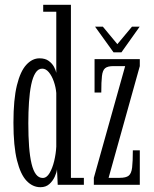

<svg xmlns="http://www.w3.org/2000/svg" viewBox="-20 -770 641 800"><path d="M148.5 10Q116 10 90.8 -16.5Q65.5 -43 50.8 -102Q36 -161 36 -259Q36 -356 50.5 -414.8Q65 -473.5 89.8 -500.2Q114.5 -527 144.5 -527Q168.5 -527 183 -516.2Q197.5 -505.5 205 -491.5Q212.5 -477.5 214.5 -466.5V-721H160V-750H275.5V-29H329.5V0H220.5L217.5 -64.5Q216 -51 208 -33.5Q200 -16 185.5 -3Q171 10 148.5 10ZM158 -28.5Q174.5 -28.5 186.5 -48.8Q198.5 -69 205.8 -99.2Q213 -129.5 214.5 -159V-382.5Q212.5 -407 204.2 -430.5Q196 -454 183.5 -469Q171 -484 156 -484Q139 -484 127.8 -466.2Q116.5 -448.5 110 -417Q103.5 -385.5 100.8 -344.5Q98 -303.5 98 -257Q98 -202 101.2 -159.5Q104.5 -117 111.5 -87.8Q118.5 -58.5 130 -43.5Q141.5 -28.5 158 -28.5ZM371 0V-29L501.5 -494.5H451.5Q428.5 -494.5 418 -485.8Q407.5 -477 404.8 -453.2Q402 -429.5 402 -384.5H374V-523.5H562.5V-494.5L432.5 -29H478.5Q505 -29 516.2 -38Q527.5 -47 530.5 -72Q533.5 -97 533.5 -143.5H562.5V0ZM453 -552 376 -659H408.5L469 -586L530 -659H562L486 -552Z"/></svg>

Font: Imbue 24pt Light
Style: Regular
Weight: 300
Designer: Tyler Finck
Foundry: Etcetera Type Company
Version: Version 1.102